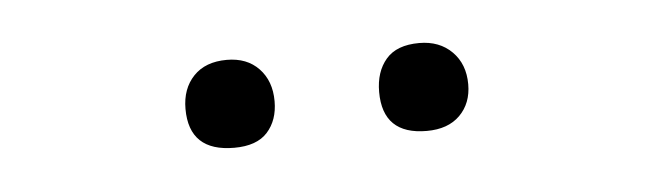

<svg xmlns="http://www.w3.org/2000/svg" viewBox="-24 -776 548 161"><g transform="rotate(-5 250.0 -696.0)"><path d="M331 -659Q294 -659 294 -695Q294 -712 303 -722.5Q312 -733 331 -733Q348 -733 358.5 -722.5Q369 -712 369 -695Q369 -679 359 -669Q349 -659 331 -659ZM169 -659Q131 -659 131 -695Q131 -712 141 -722.5Q151 -733 169 -733Q186 -733 196 -722.5Q206 -712 206 -695Q206 -679 197 -669Q188 -659 169 -659Z"/></g></svg>

Font: Readex Pro Light
Style: Regular
Weight: 300
Designer: Bonnie Shaver-Troup, Thomas Jockin
Foundry: Lexend
Version: Version 1.200; ttfautohint (v1.8.3)